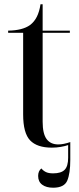

<svg xmlns="http://www.w3.org/2000/svg" viewBox="-20 -679 369 896"><path d="M222 10Q153 10 120.5 -24Q88 -58 88 -145V-526H18V-536Q85 -537 120 -562Q140 -577 152 -601Q164 -625 169 -659H179V-536H306V-526H179V-111Q179 -55 197.5 -30Q216 -5 252 -5Q276 -5 308 -16V67Q308 130 294 163.5Q280 197 228 197Q196 197 177 183Q158 169 158 142Q158 119 173 107Q182 118 194.5 124Q207 130 228 130Q265 130 281.5 113.5Q298 97 298 57V-2Q284 3 263.5 6.5Q243 10 222 10Z"/></svg>

Font: Noto Serif Display SemiCondensed
Style: Regular
Weight: 400
Width: 4
Designer: Monotype Design Team
Foundry: Monotype Imaging Inc.
Version: Version 2.009